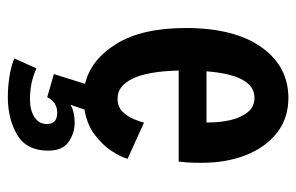

<svg xmlns="http://www.w3.org/2000/svg" viewBox="-153 -399 756 490"><g transform="rotate(90 225.0 -154.0)"><path d="M228 204Q202 204 176 200Q150 196 129 187.5L154.5 131Q173.5 139.5 192.5 143.5Q211.5 147.5 233.5 147.5Q261.5 147.5 279 136Q296.5 124.5 296.5 104.5Q296.5 78 268 78Q240.5 78 228 103.5L169 86.5L194 7Q132 -8 91.8 -73.2Q51.5 -138.5 51.5 -250.5Q51.5 -373.5 100.2 -442.8Q149 -512 230 -512Q281.5 -512 318.5 -483.2Q355.5 -454.5 375.5 -404.5Q395.5 -354.5 395.5 -290.5Q395.5 -267.5 394.5 -253.5Q393.5 -239.5 392.5 -232H160Q162 -152.5 180.8 -114.2Q199.5 -76 231 -76Q252.5 -76 265 -88.8Q277.5 -101.5 284 -117.5Q290.5 -133.5 293 -143.5L385.5 -101.5Q380.5 -84.5 365.5 -61.2Q350.5 -38 324.2 -18Q298 2 259.5 8.5L247.5 44Q265.5 33.5 293.5 33.5Q320 33.5 342.2 49Q364.5 64.5 364.5 101.5Q364.5 156 324.2 180Q284 204 228 204ZM229.5 -425.5Q171.5 -425.5 162 -303H292.5V-309.5Q292.5 -337.5 286.5 -364Q280.5 -390.5 266.5 -408Q252.5 -425.5 229.5 -425.5Z"/></g></svg>

Font: Trispace Condensed Medium
Style: Regular
Weight: 500
Width: 3
Designer: Tyler Finck
Foundry: Etcetera Type Company
Version: Version 1.210; ttfautohint (v1.8.3)